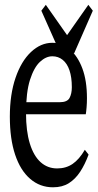

<svg xmlns="http://www.w3.org/2000/svg" viewBox="-20 -776 410 800"><path d="M200.7 4.4Q146.5 4.4 105.7 -30.8Q64.9 -65.9 43 -131.6Q21 -197.3 21 -290Q21 -382.3 44.7 -451.7Q68.4 -521 109.1 -559.3Q149.9 -597.7 198.2 -597.7Q239.3 -597.7 271.7 -569.6Q304.2 -541.5 323.2 -490.7Q342.3 -439.9 342.3 -366.7Q342.3 -346.7 340.8 -329.1Q339.4 -311.5 337.4 -299.8H50.8V-350.1H228.5Q260.3 -350.1 269.8 -367.9Q279.3 -385.7 279.3 -412.6Q279.3 -454.1 269.5 -482.9Q259.8 -511.7 241.2 -526.6Q222.7 -541.5 198.2 -541.5Q171.4 -541.5 146.5 -518.3Q121.6 -495.1 105 -443.4Q88.4 -391.6 88.4 -304.2Q88.4 -230 104.2 -178.2Q120.1 -126.5 149.2 -100.3Q178.2 -74.2 218.3 -74.2Q254.9 -74.2 282.5 -93Q310.1 -111.8 333.5 -151.9L349.1 -131.8Q334 -90.8 314 -60.3Q293.9 -29.8 266.8 -12.7Q239.7 4.4 200.7 4.4ZM170.9 -755.9 291.5 -584H227.5L348.1 -755.9L366.7 -731.4L289.1 -554.2H231L152.3 -731.4Z"/></svg>

Font: Scarab Serif
Style: Regular
Weight: 400
Designer: John Roberts
Foundry: Scarab
Version: 1.0